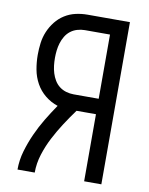

<svg xmlns="http://www.w3.org/2000/svg" viewBox="-83 -796 666 857"><g transform="rotate(10 250.0 -367.5)"><path d="M56 0Q56 -43 68 -84Q80 -125 97.5 -164Q115 -203 137 -239.5Q159 -276 183 -311Q152 -321 126 -342Q100 -363 84 -392Q68 -421 62 -454Q56 -487 56 -520Q56 -547 59.5 -574Q63 -601 73.5 -626Q84 -651 101 -672.5Q118 -694 141 -708.5Q164 -723 190.5 -729Q217 -735 244 -735H436V0H358V-304H270Q245 -270 222 -234.5Q199 -199 179.5 -161.5Q160 -124 147 -83Q134 -42 134 0ZM244 -374H358V-665H244Q227 -665 210 -660Q193 -655 179.5 -644.5Q166 -634 157 -619Q148 -604 143 -587.5Q138 -571 136 -554Q134 -537 134 -520Q134 -502 136 -485Q138 -468 143 -451.5Q148 -435 157 -420Q166 -405 179.5 -394.5Q193 -384 210 -379Q227 -374 244 -374Z"/></g></svg>

Font: Zed Sans
Style: Regular
Weight: 400
Designer: Belleve Invis
Foundry: Belleve Invis
Version: Version 1.0.0; ttfautohint (v1.8.4)